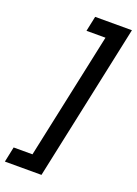

<svg xmlns="http://www.w3.org/2000/svg" viewBox="-235 -787 724 1016"><g transform="rotate(20 127.0 -279.5)"><path d="M-70 162 -52 76H54L206 -636H99L117 -721H324L136 162Z"/></g></svg>

Font: Noto Sans Condensed SemiBold
Style: Italic
Weight: 600
Width: 3
Italic angle: -12°
Designer: Monotype Design Team
Foundry: Monotype Imaging Inc.
Version: Version 2.013; ttfautohint (v1.8.4.7-5d5b)